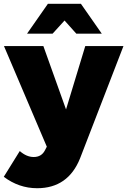

<svg xmlns="http://www.w3.org/2000/svg" viewBox="-36 -786 669 1009"><path d="M303.2 -678.2 240.2 -608.9H106L215.8 -766.1H389.2L499 -608.9H365.2ZM412.1 -543.9H612.8L384.8 45.9Q321.8 203.1 159.2 203.1Q63.5 203.1 -16.1 143.1L67.9 7.8Q103.5 39.1 141.1 39.1Q182.1 39.1 200.2 3.9L210 -15.1L-15.1 -543.9H191.9L311 -210.9Z"/></svg>

Font: Montserrat-Arabic ExtraBold
Style: Regular
Weight: 800
Designer: Mohamed Gaber
Foundry: Kief Type Foundry
Version: Version 5.008;PS 005.008;hotconv 1.0.88;makeotf.lib2.5.64775